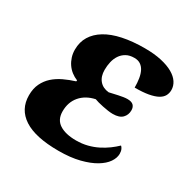

<svg xmlns="http://www.w3.org/2000/svg" viewBox="-130 -672 804 808"><g transform="rotate(30 272.0 -268.0)"><path d="M252 9.8Q139.6 9.8 83.7 -26.6Q27.8 -63 27.8 -130.9Q27.8 -164.1 39.6 -188.2Q51.3 -212.4 71 -230Q90.8 -247.6 116.7 -259.8Q142.6 -272 170.9 -280.8L171.9 -286.1Q155.8 -292.5 142.3 -303Q128.9 -313.5 119.4 -327.4Q109.9 -341.3 104.5 -358.2Q99.1 -375 99.1 -394Q99.1 -430.7 116.2 -458.7Q133.3 -486.8 165.5 -506.3Q197.8 -525.9 244.9 -535.9Q292 -545.9 352.1 -545.9Q397.9 -545.9 432.6 -538.1Q467.3 -530.3 490.2 -517.1Q513.2 -503.9 524.7 -486.3Q536.1 -468.8 536.1 -449.2Q536.1 -433.6 529.1 -420.9Q522 -408.2 505.9 -399.4Q489.7 -390.6 463.1 -385.7Q436.5 -380.9 397 -380.9Q397 -404.3 393.8 -424.3Q390.6 -444.3 383.3 -458.5Q376 -472.7 364 -480.7Q352.1 -488.8 334 -488.8Q310.5 -488.8 294.7 -479.7Q278.8 -470.7 268.8 -455.8Q258.8 -440.9 254.4 -421.9Q250 -402.8 250 -382.8Q250 -350.6 266.4 -331.3Q282.7 -312 312 -309.1Q320.8 -311 331.5 -313.5Q342.3 -315.9 353.5 -318.4Q364.7 -320.8 375.5 -322.5Q386.2 -324.2 395 -324.2Q415.5 -324.2 424.3 -315.4Q433.1 -306.6 433.1 -291Q433.1 -268.6 418.5 -253.7Q403.8 -238.8 372.1 -238.8Q361.8 -238.8 348.4 -240.7Q335 -242.7 321.8 -245.4Q308.6 -248 297.1 -251.2Q285.6 -254.4 279.8 -256.8Q234.9 -247.1 209.5 -217.3Q184.1 -187.5 184.1 -143.1Q184.1 -102.5 213.6 -83.7Q243.2 -64.9 293.9 -64.9Q323.2 -64.9 348.9 -71.5Q374.5 -78.1 396.2 -89.1Q418 -100.1 436.3 -113.5Q454.6 -127 469.2 -141.1Q473.6 -138.2 477.8 -129.4Q481.9 -120.6 481.9 -107.9Q481.9 -87.9 467.8 -67.1Q453.6 -46.4 425 -29.3Q396.5 -12.2 353.3 -1.2Q310.1 9.8 252 9.8Z"/></g></svg>

Font: Droid Serif
Style: Bold Italic
Weight: 700
Italic angle: -12°
Designer: Monotype Design team
Foundry: Monotype Imaging Inc.
Version: Version 1.03